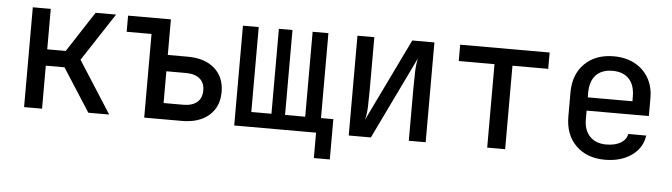

<svg xmlns="http://www.w3.org/2000/svg" viewBox="-45 -737 3691 1054"><g transform="rotate(5 1800.0 -210.0)"><path d="M99 0V-550H198V-327H300L445 -550H558L385 -286L568 0H453L301 -237H198V0Z M761 0V-461H624V-550H860V-354H969Q1064 -354 1118 -306.5Q1172 -259 1172 -177Q1172 -95 1117.5 -47.5Q1063 0 969 0ZM860 -89H968Q1017 -89 1044 -111.5Q1071 -134 1071 -177Q1071 -219 1044 -241.5Q1017 -264 968 -264H860Z M1708 140V0H1257V-550H1344V-82H1455V-550H1530V-82H1641V-550H1728V-82H1796V140Z M1888 0V-550H1981V-262Q1981 -218 1979.5 -171Q1978 -124 1969 -93L2190 -550H2312V0H2219V-289Q2219 -333 2220.5 -379.5Q2222 -426 2230 -456L2010 0Z M2651 0V-460H2454V-550H2947V-460H2750V0Z M3300 10Q3201 10 3140.5 -49Q3080 -108 3080 -210V-340Q3080 -442 3140.5 -501Q3201 -560 3300 -560Q3366 -560 3415.5 -533.5Q3465 -507 3492.5 -459.5Q3520 -412 3520 -349V-250H3177V-202Q3177 -142 3210 -108Q3243 -74 3300 -74Q3348 -74 3379 -92Q3410 -110 3416 -142H3515Q3505 -72 3446 -31Q3387 10 3300 10ZM3177 -349V-323H3423V-349Q3423 -412 3391 -446Q3359 -480 3300 -480Q3241 -480 3209 -446Q3177 -412 3177 -349Z"/></g></svg>

Font: JetBrains Mono NL Medium
Style: Regular
Weight: 500
Monospace: yes
Designer: Philipp Nurullin, Konstantin Bulenkov
Foundry: JetBrains
Version: Version 2.305; ttfautohint (v1.8.4.7-5d5b)